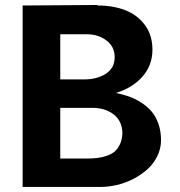

<svg xmlns="http://www.w3.org/2000/svg" viewBox="-20 -742 713 762"><path d="M367.2 -722.2V-720.2Q429.2 -720.2 477.5 -701.4Q525.9 -682.6 555.4 -642.3Q585 -602.1 585 -544.9Q585 -482.9 545.4 -438Q505.9 -393.1 439.9 -373Q466.8 -367.7 490.2 -359.6Q513.7 -351.6 538.1 -336.4Q562.5 -321.3 579.8 -301.8Q597.2 -282.2 608.2 -252.2Q619.1 -222.2 619.1 -186Q619.1 -152.3 604.2 -122.1Q589.4 -91.8 564.7 -69.8Q540 -47.9 508.8 -31.7Q477.5 -15.6 443.6 -7.8Q409.7 0 377 0H69.8V-720.2ZM219.2 -426.8H314Q364.7 -426.8 399.9 -449.2Q435.1 -471.7 435.1 -515.1Q435.1 -556.6 402.6 -581.3Q370.1 -606 325.2 -606H219.2ZM465.8 -213.9Q464.4 -262.7 430.7 -288.3Q397 -314 346.2 -314H219.2V-112.8H324.2Q347.7 -112.8 366 -115Q384.3 -117.2 403.3 -123.5Q422.4 -129.9 435.1 -140.6Q447.8 -151.4 456.3 -169.9Q464.8 -188.5 465.8 -213.9Z"/></svg>

Font: Perun
Style: Bold
Weight: 700
Foundry: Copyright (c) Stefan Peev, Context Ltd, 2016
Version: Version 1.0000